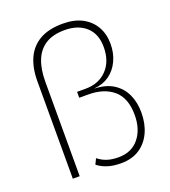

<svg xmlns="http://www.w3.org/2000/svg" viewBox="-136 -835 840 946"><g transform="rotate(-20 284.0 -362.5)"><path d="M340 -381Q399 -379 438 -354Q477 -329 496.5 -287Q516 -245 516 -191Q516 -133 495 -87.5Q474 -42 434.5 -16Q395 10 337 10Q295 10 264.5 -0.5Q234 -11 215 -27L229 -56Q250 -39 275.5 -30.5Q301 -22 336 -22Q404 -22 442.5 -69Q481 -116 481 -191Q481 -280 432 -322Q383 -364 300 -364H253V-395H298Q367 -395 409.5 -439Q452 -483 452 -558Q452 -627 410.5 -664.5Q369 -702 299 -702Q237 -702 198.5 -677.5Q160 -653 141.5 -607Q123 -561 123 -495V0H87V-510Q87 -581 110 -631Q133 -681 180 -708Q227 -735 301 -735Q361 -735 402.5 -713Q444 -691 466.5 -652Q489 -613 489 -561Q489 -512 470 -472Q451 -432 417.5 -408.5Q384 -385 340 -382Z"/></g></svg>

Font: Kantumruy Pro ExtraLight
Style: Regular
Weight: 250
Version: Version 1.002